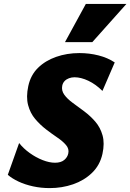

<svg xmlns="http://www.w3.org/2000/svg" viewBox="-20 -947 668 984"><path d="M235 17Q190 17 149 8Q108 -1 75 -16.5Q42 -32 20 -51L78 -214Q100 -186 132 -163Q164 -140 198.5 -126.5Q233 -113 262 -113Q292 -113 309 -127Q326 -141 330 -161Q335 -184 318.5 -203.5Q302 -223 274 -242Q246 -261 216 -284Q186 -307 160.5 -337Q135 -367 124 -408.5Q113 -450 125 -506Q137 -562 174.5 -599Q212 -636 267.5 -655.5Q323 -675 387 -675Q438 -675 485 -663Q532 -651 568 -627L505 -481Q471 -515 433 -533Q395 -551 362 -551Q347 -551 333.5 -546Q320 -541 311 -531.5Q302 -522 299 -508Q294 -483 309.5 -461.5Q325 -440 352.5 -420Q380 -400 411.5 -376.5Q443 -353 468.5 -323.5Q494 -294 505.5 -253.5Q517 -213 505 -158Q492 -100 451.5 -61Q411 -22 354.5 -2.5Q298 17 235 17ZM313 -731 420 -927H628L453 -731Z"/></svg>

Font: Ysabeau Infant Black
Style: Italic
Weight: 900
Italic angle: -12°
Designer: Christian Thalmann (Catharsis Fonts)
Version: Version 2.001;gftools[0.9.30]; featfreeze: ss01,ss02,lnum